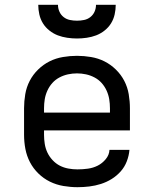

<svg xmlns="http://www.w3.org/2000/svg" viewBox="-20 -770 640 798"><path d="M302 8Q273 8 243.5 3Q214 -2 187.5 -15Q161 -28 139.5 -49Q118 -70 104.5 -96Q91 -122 85.5 -151Q80 -180 80 -210V-320Q80 -349 85 -378.5Q90 -408 103.5 -434Q117 -460 138.5 -481Q160 -502 186 -515Q212 -528 241.5 -533Q271 -538 300 -538Q329 -538 358.5 -533Q388 -528 414 -515Q440 -502 461.5 -481Q483 -460 496.5 -434Q510 -408 515 -378.5Q520 -349 520 -320V-228H163V-210Q163 -191 166 -172Q169 -153 177 -136Q185 -119 198.5 -104.5Q212 -90 228.5 -81.5Q245 -73 264 -69.5Q283 -66 302 -66Q324 -66 345.5 -69Q367 -72 386 -81.5Q405 -91 419.5 -108.5Q434 -126 435 -147H518Q516 -123 507 -99.5Q498 -76 481.5 -57.5Q465 -39 444 -26Q423 -13 399.5 -5.5Q376 2 351.5 5Q327 8 302 8ZM437 -302V-320Q437 -339 434 -357.5Q431 -376 423 -393.5Q415 -411 402.5 -425Q390 -439 373 -448Q356 -457 337.5 -461Q319 -465 300 -465Q281 -465 262.5 -461Q244 -457 227 -448Q210 -439 197.5 -425Q185 -411 177 -393.5Q169 -376 166 -357.5Q163 -339 163 -320V-302ZM300 -610Q280 -610 259.5 -613Q239 -616 220.5 -623Q202 -630 185.5 -643Q169 -656 158.5 -673Q148 -690 143.5 -710Q139 -730 139 -750H221Q221 -735 227 -721.5Q233 -708 244.5 -699Q256 -690 270.5 -687Q285 -684 300 -684Q315 -684 329.5 -687Q344 -690 355.5 -699Q367 -708 373 -721.5Q379 -735 379 -750H461Q461 -730 456.5 -710Q452 -690 441.5 -673Q431 -656 414.5 -643Q398 -630 379.5 -623Q361 -616 340.5 -613Q320 -610 300 -610Z"/></svg>

Font: Iosevka Mono
Style: Regular
Weight: 400
Designer: Belleve Invis
Foundry: Belleve Invis
Version: Version 11.1.1